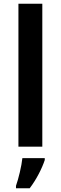

<svg xmlns="http://www.w3.org/2000/svg" viewBox="-20 -780 323 1021"><path d="M205 0V-760H78V0ZM218 71V61H99C95 102 78 172 65 208V221H138C174 174 204 114 218 71Z"/></svg>

Font: Noto Sans Georgian SemiBold
Style: Regular
Weight: 600
Designer: Monotype Design Team, Akaki Razmadze
Foundry: Google LLC
Version: Version 2.005